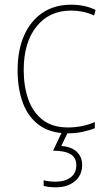

<svg xmlns="http://www.w3.org/2000/svg" viewBox="-20 -558 454 818"><path d="M269 10Q195 10 147.5 -24.5Q100 -59 77.5 -119.5Q55 -180 55 -259Q55 -344 82.5 -406.5Q110 -469 161 -503.5Q212 -538 283 -538Q341 -538 387 -516L381 -492Q357 -503 332.5 -508Q308 -513 283 -513Q190 -513 135.5 -445Q81 -377 81 -260Q81 -190 100.5 -135Q120 -80 161.5 -47.5Q203 -15 270 -15Q300 -15 329.5 -21Q359 -27 384 -38V-12Q363 -3 333 3.5Q303 10 269 10ZM330 145Q330 188 299 214Q268 240 219 240Q188 240 166 234V210Q187 216 219 216Q256 216 280.5 198Q305 180 305 146Q305 113 280 98.5Q255 84 206 84L246 0H272L241 64Q284 67 307 88.5Q330 110 330 145Z"/></svg>

Font: Noto Sans Khmer UI SemiCondensed Thin
Style: Regular
Weight: 100
Width: 4
Designer: Danh Hong and the Monotype Design Team
Foundry: Monotype Imaging Inc.
Version: Version 2.002; ttfautohint (v1.8.4.7-5d5b)